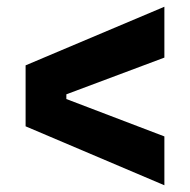

<svg xmlns="http://www.w3.org/2000/svg" viewBox="-20 -620 564 570"><path d="M468 -70 56 -245V-426L468 -600V-449L177 -340V-326L468 -215Z"/></svg>

Font: Bricolage Grotesque 48pt Condensed ExtraBold
Style: Bold
Weight: 700
Version: Version 1.000;gftools[0.9.30]